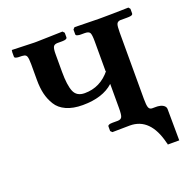

<svg xmlns="http://www.w3.org/2000/svg" viewBox="-105 -530 725 747"><g transform="rotate(-20 258.0 -156.5)"><path d="M439 -78.1Q439 -53.2 442.4 -43.5Q445.8 -33.7 456.1 -33.2H465.8H474.1Q481 -33.2 484.9 -32.2Q496.6 -30.8 504.4 -24.7Q512.2 -18.6 512.2 -9.8L513.2 120.1H465.8Q465.8 115.7 463.9 111.8Q436.5 0 352.1 0L279.8 1L272.9 -5.9V-24.9Q272.9 -33.2 293 -33.2H310.1H314.9Q328.1 -33.7 332 -42.5Q335.9 -51.3 335.9 -78.1V-178.2Q291 -137.2 208 -137.2Q168 -137.2 140.4 -149.7Q112.8 -162.1 98.9 -184.8Q85 -207.5 79.1 -232.7Q73.2 -257.8 73.2 -290V-355Q73.2 -378.9 69.8 -387.7Q66.4 -396.5 55.2 -397Q52.2 -397.9 42 -397.9Q32.7 -397.9 29.8 -398.9Q20 -400.4 20 -405.8V-424.8L21 -430.2V-433.1L112.8 -430.2H123Q139.6 -430.7 177 -431.6Q214.4 -432.6 231 -433.1L237.8 -425.8V-407.2Q237.8 -397.9 216.8 -397.9H202.1H196.8Q184.1 -397.5 179.9 -389.4Q175.8 -381.3 175.8 -359.9V-286.1Q175.8 -231 186.8 -204.6Q197.8 -178.2 231 -178.2Q295.9 -178.2 338.9 -231.9L335.9 -230V-354Q335.9 -381.8 331.5 -389.9Q327.1 -397.9 310.1 -397.9H293.9Q287.1 -397.9 284.2 -398.9Q273.9 -400.4 273.9 -405.8V-425.8L280.8 -433.1L378.9 -431.2H390.1Q431.6 -431.2 503.9 -433.1L509.8 -425.8V-407.2Q509.8 -400.4 500 -398.9Q495.1 -397.9 483.9 -397.9H476.1H457Q445.8 -396.5 442.4 -388.2Q439 -379.9 439 -354Z"/></g></svg>

Font: Common Serif SemiBold
Style: Regular
Weight: 600
Designer: Philipp H. Poll, Khaled Hosny
Foundry: Stefan Peev, Context Ltd.
Version: Version 1.026